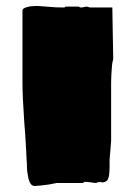

<svg xmlns="http://www.w3.org/2000/svg" viewBox="-20 -608 453 641"><path d="M73 -23Q70 -38 70 -50Q70 -66 69 -70Q68 -99 64 -162L61 -200Q55 -288 55 -330V-573Q55 -581 73 -585Q83 -588 101 -588Q113 -588 127 -586.5Q141 -585 148 -585Q163 -583 195 -583L199 -586H243Q246 -583 250 -583H254Q255 -584 259 -584Q261 -585 265 -585Q266 -586 267 -586Q268 -586 268 -586Q271 -586 275 -584.5Q279 -583 281 -583H355L358 -411Q358 -410 356.5 -404.5Q355 -399 354 -390Q351 -354 351 -333V-138L348 -100Q345 -75 346 -59Q346 -38 344.5 -25.5Q343 -13 338 -6Q332 1 319 1L318 0L315 -1Q313 -1 313 0H308Q302 2 301 3Q296 3 278 0L264 -1Q259 -1 258 3H183H169L143 8L119 11L96 13Q78 13 73 -23Z"/></svg>

Font: Sigmar One
Style: Regular
Weight: 400
Designer: Vernon Adams
Foundry: Vernon Adams
Version: Version 2.000